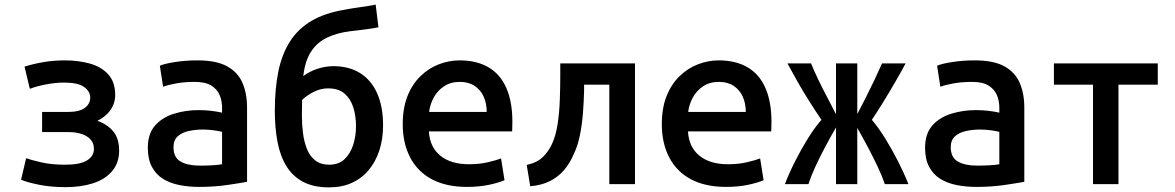

<svg xmlns="http://www.w3.org/2000/svg" viewBox="-20 -796 5080 830"><path d="M263 13Q201 13 150.5 3Q100 -7 71 -19L93 -112Q112 -105 157 -94.5Q202 -84 262 -84Q326 -84 356 -102.5Q386 -121 386 -152Q386 -177 371.5 -193Q357 -209 332.5 -217Q308 -225 276 -225H162V-312H272Q323 -312 346.5 -329.5Q370 -347 370 -374Q370 -401 343.5 -420Q317 -439 257 -439Q220 -439 178.5 -431Q137 -423 109 -412L86 -508Q124 -520 168 -527.5Q212 -535 260 -535Q318 -535 367.5 -521.5Q417 -508 447.5 -475Q478 -442 478 -385Q478 -359 467 -336.5Q456 -314 438 -298.5Q420 -283 401 -274Q445 -258 470 -227.5Q495 -197 495 -145Q495 -92 465 -56.5Q435 -21 383 -4Q331 13 263 13Z M841 12Q796 12 755.5 4Q715 -4 684.5 -23Q654 -42 636.5 -75Q619 -108 619 -157Q619 -218 650.5 -253.5Q682 -289 732.5 -304.5Q783 -320 838 -320Q867 -320 892.5 -317Q918 -314 940 -309V-331Q940 -360 929.5 -385Q919 -410 893.5 -426Q868 -442 822 -442Q778 -442 742 -435.5Q706 -429 685 -421L671 -512Q692 -521 737.5 -528Q783 -535 834 -535Q915 -535 961.5 -509.5Q1008 -484 1028 -438Q1048 -392 1048 -331V-10Q1016 -4 960.5 4Q905 12 841 12ZM844 -80Q873 -80 898.5 -81.5Q924 -83 940 -86V-226Q925 -230 902 -233Q879 -236 856 -236Q825 -236 795.5 -229.5Q766 -223 748 -206.5Q730 -190 730 -160Q730 -115 761 -97.5Q792 -80 844 -80Z M1403 14Q1335 14 1290 -10Q1245 -34 1218 -78Q1191 -122 1179.5 -183Q1168 -244 1168 -317Q1168 -413 1183.5 -488Q1199 -563 1234 -617.5Q1269 -672 1327 -706Q1385 -740 1470 -754Q1501 -760 1523.5 -763Q1546 -766 1565 -769Q1584 -772 1604 -776L1616 -678Q1603 -675 1588.5 -673Q1574 -671 1552 -668Q1530 -665 1494 -661Q1437 -654 1394 -633.5Q1351 -613 1325 -573.5Q1299 -534 1291 -467Q1319 -488 1353.5 -499Q1388 -510 1421 -510Q1488 -510 1536 -480.5Q1584 -451 1610 -393.5Q1636 -336 1636 -254Q1636 -195 1620 -146Q1604 -97 1574 -61Q1544 -25 1501 -5.5Q1458 14 1403 14ZM1403 -84Q1444 -84 1469 -107.5Q1494 -131 1506.5 -169Q1519 -207 1519 -251Q1519 -294 1507.5 -331Q1496 -368 1470 -391Q1444 -414 1398 -414Q1367 -414 1337.5 -399.5Q1308 -385 1286 -364Q1286 -352 1285.5 -333Q1285 -314 1285 -296Q1285 -257 1290 -219Q1295 -181 1307.5 -150.5Q1320 -120 1343.5 -102Q1367 -84 1403 -84Z M1999 12Q1909 12 1847 -21Q1785 -54 1753 -115.5Q1721 -177 1721 -259Q1721 -329 1741.5 -380.5Q1762 -432 1797.5 -466.5Q1833 -501 1877 -518Q1921 -535 1967 -535Q2040 -535 2091 -505.5Q2142 -476 2168.5 -416.5Q2195 -357 2195 -269Q2195 -260 2194.5 -248.5Q2194 -237 2194 -228H1834Q1838 -160 1883.5 -123Q1929 -86 2007 -86Q2052 -86 2088.5 -94.5Q2125 -103 2146 -111L2161 -17Q2136 -6 2093.5 3Q2051 12 1999 12ZM1835 -312H2084Q2084 -349 2071 -378Q2058 -407 2032 -424.5Q2006 -442 1968 -442Q1928 -442 1899.5 -423Q1871 -404 1855 -374.5Q1839 -345 1835 -312Z M2272 9 2257 -83Q2302 -93 2326.5 -117Q2351 -141 2366 -173Q2383 -210 2390.5 -259.5Q2398 -309 2400 -363.5Q2402 -418 2402 -466V-522H2725V0H2614V-430H2505V-406Q2504 -358 2500 -307Q2496 -256 2486.5 -209.5Q2477 -163 2458 -125Q2443 -90 2418.5 -61Q2394 -32 2358 -13.5Q2322 5 2272 9Z M3119 12Q3029 12 2967 -21Q2905 -54 2873 -115.5Q2841 -177 2841 -259Q2841 -329 2861.5 -380.5Q2882 -432 2917.5 -466.5Q2953 -501 2997 -518Q3041 -535 3087 -535Q3160 -535 3211 -505.5Q3262 -476 3288.5 -416.5Q3315 -357 3315 -269Q3315 -260 3314.5 -248.5Q3314 -237 3314 -228H2954Q2958 -160 3003.5 -123Q3049 -86 3127 -86Q3172 -86 3208.5 -94.5Q3245 -103 3266 -111L3281 -17Q3256 -6 3213.5 3Q3171 12 3119 12ZM2955 -312H3204Q3204 -349 3191 -378Q3178 -407 3152 -424.5Q3126 -442 3088 -442Q3048 -442 3019.5 -423Q2991 -404 2975 -374.5Q2959 -345 2955 -312Z M3373 0Q3391 -47 3417 -98.5Q3443 -150 3472.5 -197.5Q3502 -245 3531 -278Q3504 -318 3478 -359Q3452 -400 3428.5 -441.5Q3405 -483 3384 -522H3486Q3499 -490 3518 -450.5Q3537 -411 3557.5 -372.5Q3578 -334 3594 -302V-522H3686V-303Q3703 -335 3722.5 -373.5Q3742 -412 3760.5 -451Q3779 -490 3793 -522H3895Q3874 -483 3850 -441.5Q3826 -400 3800.5 -358.5Q3775 -317 3749 -278Q3778 -244 3807 -197Q3836 -150 3862 -99Q3888 -48 3907 0H3805Q3794 -33 3775 -73.5Q3756 -114 3733 -157.5Q3710 -201 3686 -243V0H3594V-245Q3570 -204 3547 -160.5Q3524 -117 3505 -76Q3486 -35 3475 0Z M4201 12Q4156 12 4115.5 4Q4075 -4 4044.5 -23Q4014 -42 3996.5 -75Q3979 -108 3979 -157Q3979 -218 4010.5 -253.5Q4042 -289 4092.5 -304.5Q4143 -320 4198 -320Q4227 -320 4252.5 -317Q4278 -314 4300 -309V-331Q4300 -360 4289.5 -385Q4279 -410 4253.5 -426Q4228 -442 4182 -442Q4138 -442 4102 -435.5Q4066 -429 4045 -421L4031 -512Q4052 -521 4097.5 -528Q4143 -535 4194 -535Q4275 -535 4321.5 -509.5Q4368 -484 4388 -438Q4408 -392 4408 -331V-10Q4376 -4 4320.5 4Q4265 12 4201 12ZM4204 -80Q4233 -80 4258.5 -81.5Q4284 -83 4300 -86V-226Q4285 -230 4262 -233Q4239 -236 4216 -236Q4185 -236 4155.5 -229.5Q4126 -223 4108 -206.5Q4090 -190 4090 -160Q4090 -115 4121 -97.5Q4152 -80 4204 -80Z M4705 0V-430H4536V-522H4985V-430H4815V0Z"/></svg>

Font: Ubuntu Sans Mono Medium
Style: Regular
Weight: 500
Monospace: yes
Designer: Dalton Maag Ltd
Foundry: Dalton Maag Ltd
Version: Version 1.006